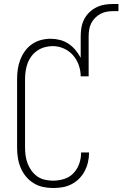

<svg xmlns="http://www.w3.org/2000/svg" viewBox="-20 -938 616 966"><path d="M247 8Q221 8 196 2.5Q171 -3 149 -16.5Q127 -30 110.5 -50Q94 -70 84 -94Q74 -118 70 -143.5Q66 -169 66 -195V-540Q66 -565 69.5 -589.5Q73 -614 82 -637.5Q91 -661 105.5 -681Q120 -701 140.5 -715.5Q161 -730 185.5 -736.5Q210 -743 235 -743Q258 -743 281.5 -737Q305 -731 324.5 -718Q344 -705 359.5 -686.5Q375 -668 386 -647V-754Q386 -777 389.5 -798.5Q393 -820 403 -840Q413 -860 429 -875.5Q445 -891 465 -901Q485 -911 506.5 -914.5Q528 -918 550 -918H576V-882H550Q533 -882 516.5 -879Q500 -876 485 -868Q470 -860 458 -847.5Q446 -835 438.5 -820Q431 -805 428.5 -788Q426 -771 426 -754V-554H386Q386 -583 376 -611Q366 -639 347 -660.5Q328 -682 301 -694Q274 -706 245 -706Q225 -706 205 -700.5Q185 -695 168 -683.5Q151 -672 138.5 -655.5Q126 -639 119 -620Q112 -601 109 -580.5Q106 -560 106 -540V-195Q106 -174 109 -153.5Q112 -133 119.5 -114Q127 -95 139.5 -78Q152 -61 169 -49.5Q186 -38 206.5 -33.5Q227 -29 247 -29Q275 -29 302.5 -37.5Q330 -46 349.5 -66.5Q369 -87 378.5 -114Q388 -141 388 -169V-171H428V-169Q428 -145 422.5 -121.5Q417 -98 406 -77Q395 -56 378 -39Q361 -22 339.5 -11Q318 0 294.5 4Q271 8 247 8Z"/></svg>

Font: Iosevka Curly Slab Extralight
Style: Regular
Weight: 200
Monospace: yes
Designer: Belleve Invis
Foundry: Belleve Invis
Version: Version 22.1.2; ttfautohint (v1.8.4)